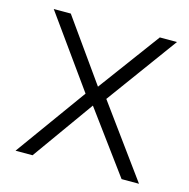

<svg xmlns="http://www.w3.org/2000/svg" viewBox="-86 -634 708 718"><g transform="rotate(15 267.5 -275.5)"><path d="M513.2 -549.8 313 -275.9 513.2 -1H445.8L271 -238.8L101.1 -1H35.2L232.9 -274.9L36.1 -549.8H102.1L271 -312L446.8 -549.8Z"/></g></svg>

Font: Stilu Light
Style: Regular
Weight: 300
Designer: Genilson Lima Santos
Foundry: Genilson Lima Santos
Version: Version 1.200;PS 001.200;hotconv 1.0.88;makeotf.lib2.5.64775